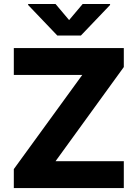

<svg xmlns="http://www.w3.org/2000/svg" viewBox="-20 -950 695 970"><path d="M49.8 -95.7 395.5 -571.3H49.8V-707H605.5V-611.3L260.7 -135.7H605.5V0H49.8ZM329.1 -848.6 397.5 -929.7H536.1V-924.8L388.7 -770.5H269.5L122.1 -924.8V-929.7H260.7Z"/></svg>

Font: Pretendard JP ExtraBold
Style: Regular
Weight: 800
Designer: Base glyphs from Inter by Rasmus Andersson; Hangeul glyphs from Noto Sans CJK(Source Han Sans) by Jang Soo-young and Kan
Foundry: Kil Hyung-jin
Version: Version 1.309